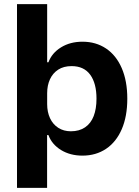

<svg xmlns="http://www.w3.org/2000/svg" viewBox="-20 -749 676 936"><path d="M62.9 -729H209.9V-445.3H216.1Q232.9 -490.7 277.6 -518.2Q322.3 -545.7 382.1 -545.7Q447.6 -545.7 497.1 -512.5Q546.6 -479.3 573.6 -416.6Q600.6 -354 600.6 -268Q600.6 -181.7 573.6 -119.2Q546.6 -56.7 497.1 -23.5Q447.6 9.7 382.1 9.7Q322.3 9.7 277.6 -17.6Q232.9 -45 216.1 -90.4H209.6V167H62.9ZM450.4 -268Q450.4 -342.7 419.8 -384.7Q389.1 -426.7 329.1 -426.7Q290.4 -426.7 263.9 -409.6Q237.3 -392.4 223.6 -362.6Q209.9 -332.9 209.9 -294.4V-241.3Q209.9 -202.9 223.9 -172.7Q238 -142.6 264.2 -125.8Q290.4 -109 325.6 -109Q366.6 -109 394.8 -128.3Q423 -147.6 436.7 -183.1Q450.4 -218.6 450.4 -268Z"/></svg>

Font: Mona Sans VF XLt
Style: Regular
Weight: 200
Designer: Deni Anggara
Foundry: GitHub
Version: Version 2.000;Glyphs 3.2.3 (3260)